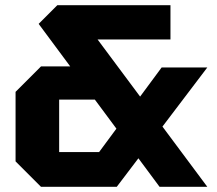

<svg xmlns="http://www.w3.org/2000/svg" viewBox="-20 -720 835 740"><path d="M595 0 129 -628 201 -700H637V-568H356L779 0ZM374 -336H208V-134H362L603 -460H779L430 0H138L40 -98V-366L138 -464H374Z"/></svg>

Font: Tektur
Style: Bold
Weight: 700
Designer: Adam Jagosz
Foundry: Adam Jagosz
Version: Version 1.005;gftools[0.9.30]